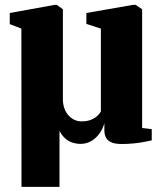

<svg xmlns="http://www.w3.org/2000/svg" viewBox="-20 -566 650 768"><path d="M66 181.5 65.5 -451.5 19 -469.5V-514L198.5 -546.5H207.5L231.5 -529V-169Q231.5 -151 236.8 -134.8Q242 -118.5 252.2 -106.5Q262.5 -94.5 276 -87.5Q289.5 -80.5 306.5 -80.5Q327 -80.5 342.2 -86.2Q357.5 -92 368 -101.2Q378.5 -110.5 383.5 -120.5V-451.5L325.5 -470.5V-514L511.5 -546.5H522.5L548.5 -529V-54L587 -49.5V-4.5Q577.5 -2.5 558.8 1.2Q540 5 516.2 7.5Q492.5 10 468 10Q438.5 10 423.5 2.5Q408.5 -5 403 -17.2Q397.5 -29.5 397.5 -44V-73.5Q391 -49.5 377 -30.8Q363 -12 344 -1.2Q325 9.5 302.5 9.5Q284.5 9.5 268.5 4Q252.5 -1.5 239.5 -13.5Q226.5 -25.5 218 -43V181.5Z"/></svg>

Font: Merriweather 72pt Black
Style: Regular
Weight: 900
Version: Version 2.100